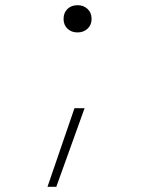

<svg xmlns="http://www.w3.org/2000/svg" viewBox="-20 -550 590 740"><path d="M163 170 267 -133H306L197 170ZM279 -425Q255 -425 240 -439.5Q225 -454 225 -477Q225 -501 240 -515.5Q255 -530 279 -530Q302 -530 317.5 -515.5Q333 -501 333 -477Q333 -454 317.5 -439.5Q302 -425 279 -425Z"/></svg>

Font: M PLUS Code Latin SemiExpanded ExtraLight
Style: Regular
Weight: 250
Width: 6
Designer: Coji Morishita
Foundry: UNDERFOREST DESIGN
Version: Version 1.002; ttfautohint (v1.8.3)